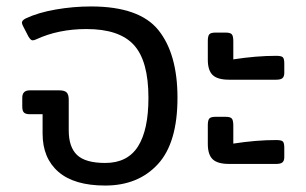

<svg xmlns="http://www.w3.org/2000/svg" viewBox="-20 -560 948 595"><path d="M112 -146V-206H73Q60 -206 54.5 -211Q49 -216 49 -230V-257Q49 -280 72 -280H164Q180 -280 186.5 -273.5Q193 -267 193 -251V-156Q193 -104 219 -79.5Q245 -55 306 -55Q375 -55 407.5 -106Q440 -157 440 -257Q440 -371 395 -420.5Q350 -470 248 -470Q161 -470 92 -438Q86 -435 81 -435Q75 -435 68 -447L51 -480Q48 -486 48 -490Q48 -497 60 -503Q98 -521 152.5 -530.5Q207 -540 262 -540Q412 -540 471 -466.5Q530 -393 530 -257Q530 -117 469 -51Q408 15 306 15Q210 15 161 -27.5Q112 -70 112 -146Z M624 -375V-433Q624 -448 628.5 -453.5Q633 -459 648 -459H679Q694 -459 698.5 -453.5Q703 -448 703 -432V-376Q774 -387 836 -387Q852 -387 856.5 -382.5Q861 -378 861 -363V-334Q861 -323 855.5 -318Q850 -313 836 -313H690Q654 -313 639 -327.5Q624 -342 624 -375ZM624 -114V-172Q624 -187 628.5 -192.5Q633 -198 648 -198H679Q694 -198 698.5 -192.5Q703 -187 703 -171V-115Q774 -126 836 -126Q852 -126 856.5 -121.5Q861 -117 861 -102V-73Q861 -62 855.5 -57Q850 -52 836 -52H690Q654 -52 639 -66.5Q624 -81 624 -114Z"/></svg>

Font: Mitr Light
Style: Regular
Weight: 300
Designer: Thanarat Vachiruckul
Foundry: Cadson Demak
Version: Version 1.002